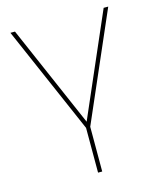

<svg xmlns="http://www.w3.org/2000/svg" viewBox="-110 -598 741 891"><g transform="rotate(-15 260.0 -153.0)"><path d="M250 213V-2L25 -519H47L260 -29L473 -519H495L270 -2V213Z"/></g></svg>

Font: Raleway Thin
Style: Regular
Weight: 100
Designer: Matt McInerney, Pablo Impallari, Rodrigo Fuenzalida
Foundry: Matt McInerney, Pablo Impallari, Rodrigo Fuenzalida
Version: Version 4.026